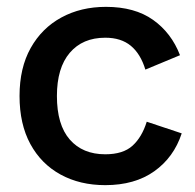

<svg xmlns="http://www.w3.org/2000/svg" viewBox="-20 -530 569 560"><path d="M289 -510Q373 -510 426.5 -472Q480 -434 505 -369L404 -327Q390 -373 361.5 -396.5Q333 -420 287 -420Q221 -420 183.5 -376Q146 -332 146 -250Q146 -166 183.5 -123Q221 -80 287 -80Q339 -80 366.5 -105Q394 -130 408 -175L510 -141Q487 -71 430 -30.5Q373 10 287 10Q213 10 156.5 -21Q100 -52 68.5 -110Q37 -168 37 -250Q37 -332 69.5 -390Q102 -448 159 -479Q216 -510 289 -510Z"/></svg>

Font: Prodigy Sans Medium
Style: Regular
Weight: 500
Designer: Wei Huang
Foundry: Wei Huang
Version: Version 1.003; ttfautohint (v1.8.3)